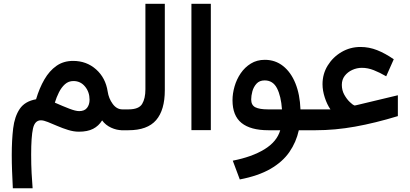

<svg xmlns="http://www.w3.org/2000/svg" viewBox="-20 -698 2197 1029"><path d="M557.1 -207.5Q562.5 -170.4 584 -141.1Q605.5 -111.8 635.7 -111.8H648.9V0H635.7Q605.5 0 575.7 -13.7Q545.9 -27.3 527.3 -52.7Q508.8 -22.9 479 -7.6Q449.2 7.8 402.8 7.8Q375 7.8 345.2 -1.5Q315.4 -10.7 287.6 -22.7Q259.8 -34.7 236.8 -43.9Q213.9 -53.2 199.2 -53.2Q166.5 -53.2 156.7 -8.8Q147 35.6 147 129.9Q147 185.5 149.4 230Q151.9 274.4 154.8 311H48.8Q46.4 262.7 44.7 219Q43 175.3 43 132.3Q43 53.7 50.5 -9.8Q58.1 -73.2 85.7 -114.3Q113.3 -155.3 173.3 -166Q190.9 -225.6 217.8 -272Q244.6 -318.4 282.5 -345Q320.3 -371.6 371.6 -371.6Q443.8 -371.6 494.9 -326.2Q545.9 -280.8 557.1 -207.5ZM460 -163.6Q460 -204.6 435.8 -234.1Q411.6 -263.7 373.5 -263.7Q347.2 -263.7 328.1 -246.6Q309.1 -229.5 295.9 -203.1Q282.7 -176.8 273.9 -147.9Q317.9 -128.4 351.6 -115.5Q385.3 -102.5 404.3 -102.5Q433.1 -102.5 446.5 -119.9Q460 -137.2 460 -163.6Z M629.4 -111.8H668.5Q724.1 -111.8 741.7 -140.9Q759.3 -169.9 759.3 -219.2V-677.7H863.3V-214.4Q863.3 -108.4 816.7 -54.2Q770 0 668 0H629.4Z M1109.9 -677.7V-0.5H1005.9V-677.7Z M1399.4 -377.4Q1455.1 -377.4 1497.1 -344.2Q1539.1 -311 1563.2 -251.5Q1587.4 -191.9 1590.3 -111.8H1639.6V0H1581.5Q1567.4 64 1531 116.7Q1494.6 169.4 1429.7 207Q1364.7 244.6 1265.1 263.7L1227.5 163.1Q1330.1 143.1 1397 102.3Q1463.9 61.5 1481.9 0H1418.5Q1322.8 0 1274.4 -39.1Q1226.1 -78.1 1226.1 -160.6Q1226.1 -196.8 1237.1 -234.9Q1248 -272.9 1270 -305.2Q1292 -337.4 1324.5 -357.4Q1356.9 -377.4 1399.4 -377.4ZM1415.5 -111.8H1491.2Q1486.3 -182.6 1464.6 -224.9Q1442.9 -267.1 1398.4 -267.1Q1370.6 -267.1 1354.7 -249.5Q1338.9 -231.9 1332.5 -208.3Q1326.2 -184.6 1326.2 -165Q1326.2 -134.3 1348.6 -123Q1371.1 -111.8 1415.5 -111.8Z M1751 -111.8Q1732.9 -137.7 1720.7 -175Q1708.5 -212.4 1708.5 -246.6Q1708.5 -301.8 1736.3 -346.9Q1764.2 -392.1 1810.5 -419.2Q1856.9 -446.3 1912.1 -446.3Q1958 -446.3 2001.2 -429.2Q2044.4 -412.1 2090.3 -380.4L2049.8 -289.1Q2014.6 -309.6 1982.9 -322Q1951.2 -334.5 1919.4 -334.5Q1892.6 -334.5 1867.9 -323.2Q1843.3 -312 1827.6 -291.7Q1812 -271.5 1812 -243.2Q1812 -213.9 1825.4 -189.9Q1838.9 -166 1855 -150.9Q1871.1 -135.7 1878.9 -132.8Q1884.8 -132.8 1892.1 -134.8L2112.3 -187.5V-75.7Q1990.2 -38.6 1882.8 -19.3Q1775.4 0 1671.4 0H1620.1V-111.8Z"/></svg>

Font: Vazirmatn RD UI FD Medium
Style: Regular
Weight: 500
Designer: Saber Rastikerdar
Foundry: Saber Rastikerdar
Version: Version 33.003